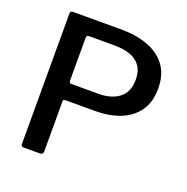

<svg xmlns="http://www.w3.org/2000/svg" viewBox="-131 -865 961 987"><g transform="rotate(20 349.0 -371.0)"><path d="M649 -521Q649 -447 615 -398.5Q581 -350 521 -326Q461 -302 383 -302H219Q209 -302 209 -292V-17Q209 0 191 0H104Q95 0 91.5 -3.5Q88 -7 88 -15V-727Q88 -742 102 -742H369Q448 -742 511.5 -719Q575 -696 612 -647Q649 -598 649 -521ZM525 -524Q525 -570 505 -598.5Q485 -627 448.5 -640Q412 -653 362 -653H224Q209 -653 209 -639V-406Q209 -391 220 -391H369Q440 -391 482.5 -424Q525 -457 525 -524Z"/></g></svg>

Font: Libre Franklin Medium
Style: Regular
Weight: 500
Designer: Pablo Impallari, Rodrigo Fuenzalida, Nhung Nguyen
Foundry: Impallari Type
Version: Version 3.000